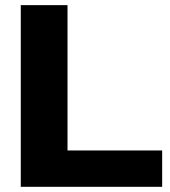

<svg xmlns="http://www.w3.org/2000/svg" viewBox="-20 -720 655 740"><path d="M60.1 0V-700.2H240.2V-140.1H605V0Z"/></svg>

Font: Russo One
Style: Regular
Weight: 400
Designer: Jovanny lemonad
Foundry: Jovanny Lemonad
Version: Version 1.000